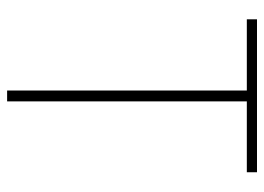

<svg xmlns="http://www.w3.org/2000/svg" viewBox="-124 -636 760 553"><g transform="rotate(90 256.5 -360.0)"><path d="M241.2 0V-699.2H272.5V0ZM36.1 -690.4V-719.7H476.6V-690.4Z"/></g></svg>

Font: Reddit Sans ExtraLight
Style: Regular
Weight: 250
Designer: Stephen Hutchings
Foundry: Reddit
Version: Version 1.014